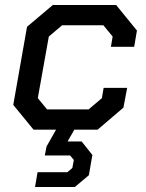

<svg xmlns="http://www.w3.org/2000/svg" viewBox="-20 -518 582 767"><path d="M423 -331 430 -372 393 -417H228L175 -372L131 -126L168 -81H334L387 -126L394 -167H488L473 -88L370 0H277L250 47H306L349 101L335 182L279 229H120L130 170H249L269 153L275 121L260 103H159L166 67L204 0H114L33 -99L88 -411L191 -498H444L527 -396L516 -331Z"/></svg>

Font: Chakra Petch Medium
Style: Italic
Weight: 500
Italic angle: -10°
Designer: Katatrad Aksorn Co.,Ltd.
Foundry: Cadson Demak Co.,Ltd.
Version: Version 1.000; ttfautohint (v1.6)